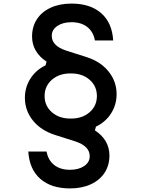

<svg xmlns="http://www.w3.org/2000/svg" viewBox="-20 -836 790 1072"><path d="M379 -712Q331 -712 300 -691Q269 -670 269 -636Q269 -608 289 -587.5Q309 -567 348 -554L464 -517Q542 -492 586.5 -436.5Q631 -381 631 -310Q631 -251 600 -202.5Q569 -154 514 -128L373 -170V-174H377Q440 -174 480.5 -209.5Q521 -245 521 -300Q521 -355 480.5 -390.5Q440 -426 377 -426H373L234 -470L240 -492Q200 -518 179.5 -553.5Q159 -589 159 -632Q159 -687 186 -728.5Q213 -770 263 -793Q313 -816 379 -816Q484 -816 545 -762.5Q606 -709 612 -610H510Q501 -659 467 -685.5Q433 -712 379 -712ZM371 112Q419 112 450 91Q481 70 481 36Q481 8 461 -12.5Q441 -33 402 -46L286 -83Q208 -108 163.5 -163.5Q119 -219 119 -290Q119 -349 150 -397.5Q181 -446 236 -472L377 -430V-426H373Q310 -426 269.5 -390.5Q229 -355 229 -300Q229 -245 269.5 -209.5Q310 -174 373 -174H377L516 -130L510 -108Q550 -82 570.5 -46.5Q591 -11 591 32Q591 87 564 128.5Q537 170 487 193Q437 216 371 216Q266 216 205 162.5Q144 109 138 10H240Q249 59 283 85.5Q317 112 371 112Z"/></svg>

Font: Martian Mono VF sWd Rg
Style: Regular
Weight: 400
Width: 6
Monospace: yes
Designer: Roman Shamin
Foundry: Evil Martians
Version: Version 1.100